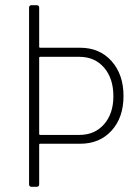

<svg xmlns="http://www.w3.org/2000/svg" viewBox="-20 -720 536 740"><path d="M456 -350Q456 -267 410 -216.5Q364 -166 289 -166H135Q131 -166 131 -162V-10Q131 0 121 0H102Q92 0 92 -10V-690Q92 -700 102 -700H121Q131 -700 131 -690V-540Q131 -536 135 -536H289Q364 -536 410 -484.5Q456 -433 456 -350ZM417 -349Q417 -418 381 -459.5Q345 -501 286 -501H135Q131 -501 131 -497V-204Q131 -200 135 -200H286Q345 -200 381 -241Q417 -282 417 -349Z"/></svg>

Font: Barlow Semi Condensed ExLight
Style: Regular
Weight: 275
Width: 4
Designer: Jeremy Tribby
Foundry: Tribby Type
Version: Version 1.408